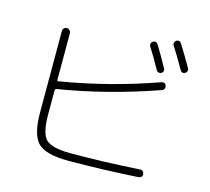

<svg xmlns="http://www.w3.org/2000/svg" viewBox="-117 -970 1234 1127"><g transform="rotate(15 500.0 -407.0)"><path d="M688.5 -787.1Q707 -796.9 718.8 -779.3Q743.2 -741.2 793 -651.4Q796.9 -643.6 794.4 -635.3Q792 -627 784.2 -623Q764.6 -614.3 753.9 -631.8Q713.9 -704.1 679.7 -757.8Q675.8 -765.6 678.2 -773.9Q680.7 -782.2 688.5 -787.1ZM820.3 -828.1Q838.9 -837.9 850.6 -819.3Q900.4 -739.3 928.7 -688.5Q932.6 -680.7 929.7 -671.9Q926.8 -663.1 918.9 -659.2Q900.4 -649.4 888.7 -668.9Q851.6 -735.4 811.5 -797.9Q806.6 -804.7 809.6 -814.5Q812.5 -824.2 820.3 -828.1ZM388.7 16.6Q252 16.6 204.1 -31.2Q156.2 -79.1 156.2 -216.8V-709Q156.2 -719.7 163.1 -726.6Q169.9 -733.4 179.7 -733.4Q190.4 -733.4 197.8 -726.1Q205.1 -718.8 205.1 -709V-425.8Q205.1 -417 212.9 -418.9Q509.8 -467.8 798.8 -570.3Q821.3 -577.1 828.1 -555.7Q831.1 -546.9 826.7 -538.1Q822.3 -529.3 813.5 -526.4Q508.8 -419.9 212.9 -372.1Q205.1 -370.1 205.1 -362.3V-215.8Q205.1 -100.6 241.2 -64.9Q277.3 -29.3 391.6 -29.3Q586.9 -29.3 810.5 -43Q820.3 -43.9 827.1 -37.6Q834 -31.2 835 -21Q835.9 -10.7 829.6 -4.4Q823.2 2 813.5 2.9Q585.9 16.6 388.7 16.6Z"/></g></svg>

Font: Rounded Mgen+ 1m light
Style: Regular
Weight: 200
Designer: [Source Han Sans]
Ryoko NISHIZUKA  (kana & ideographs); Paul D. Hunt (Latin, Greek & Cyrillic); Wenlong ZHANG  (bopomofo
Version: Version 1.059.20150602